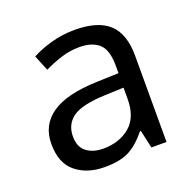

<svg xmlns="http://www.w3.org/2000/svg" viewBox="-104 -650 768 765"><g transform="rotate(-20 280.5 -267.5)"><path d="M288 -545Q386 -545 433 -502Q480 -459 480 -365V0H416L399 -76H395Q360 -32 321.5 -11Q283 10 215 10Q142 10 94 -28.5Q46 -67 46 -149Q46 -229 109 -272.5Q172 -316 303 -320L394 -323V-355Q394 -422 365 -448Q336 -474 283 -474Q241 -474 203 -461.5Q165 -449 132 -433L105 -499Q140 -518 188 -531.5Q236 -545 288 -545ZM314 -259Q214 -255 175.5 -227Q137 -199 137 -148Q137 -103 164.5 -82Q192 -61 235 -61Q303 -61 348 -98.5Q393 -136 393 -214V-262Z"/></g></svg>

Font: Noto Sans New Tai Lue
Style: Regular
Weight: 400
Designer: Monotype Design Team
Foundry: Monotype Imaging Inc.
Version: Version 2.003